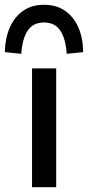

<svg xmlns="http://www.w3.org/2000/svg" viewBox="-44 -783 368 803"><path d="M90 0V-497H191V0ZM45 -558 -24 -565Q-22 -625 -2.5 -669Q17 -713 53 -738Q89 -763 140 -763Q192 -763 228 -738Q264 -713 283.5 -669Q303 -625 304 -565L235 -558Q231 -620 208.5 -654.5Q186 -689 140 -689Q94 -689 71.5 -654.5Q49 -620 45 -558Z"/></svg>

Font: Nunito Sans 7pt Medium
Style: Regular
Weight: 500
Designer: Vernon Adams
Foundry: Vernon Adams
Version: Version 3.101;gftools[0.9.27]